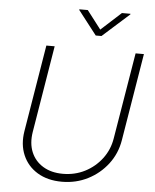

<svg xmlns="http://www.w3.org/2000/svg" viewBox="-62 -994 851 1056"><g transform="rotate(5 363.5 -465.5)"><path d="M319.3 11.2Q240.2 11.2 184.3 -22.7Q128.4 -56.6 103.3 -115.5Q78.1 -174.3 90.3 -248.5L169.4 -727.5H215.3L136.2 -247.6Q126 -184.6 146 -136.2Q166 -87.9 211.4 -60.3Q256.8 -32.7 320.8 -32.7Q387.2 -32.7 442.6 -61Q498 -89.4 535.4 -138.7Q572.8 -188 583 -251L662.1 -727.5H708L628.4 -245.1Q616.2 -170.9 572 -113Q527.8 -55.2 462.4 -22Q397 11.2 319.3 11.2ZM379.4 -941.9 457 -840.8 567.9 -941.9H615.2L614.7 -938.5L466.8 -806.2H435.1L332.5 -938.5L333 -941.9Z"/></g></svg>

Font: Inter ExtraLight
Style: Italic
Weight: 250
Italic angle: -9.3988°
Designer: Rasmus Andersson
Foundry: rsms
Version: Version 4.001;git-66647c0bb